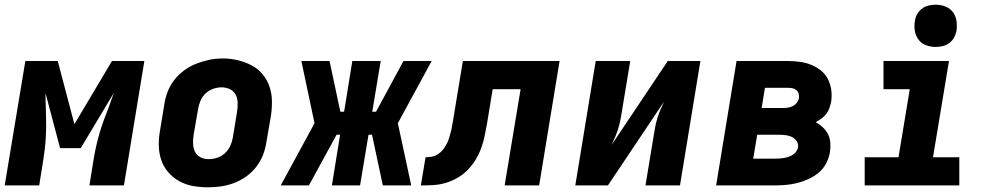

<svg xmlns="http://www.w3.org/2000/svg" viewBox="-30 -790 4250 818"><path d="M-10 0 78 -530H216L287 -261L447 -530H585L498 0H351L368 -106Q376 -156 389 -204.5Q402 -253 421 -301L434 -335Q439 -350 444.5 -365Q450 -380 455 -394L314 -159H226L164 -393Q164 -379 164 -364.5Q164 -350 165 -336L166 -300Q168 -252 165 -203Q162 -154 154 -106L137 0Z M856 8Q824 8 792.5 2.5Q761 -3 734 -18Q707 -33 687 -56Q667 -79 657 -108.5Q647 -138 646.5 -170.5Q646 -203 652 -235L670 -345Q674 -373 684.5 -400Q695 -427 713.5 -450.5Q732 -474 756.5 -491.5Q781 -509 808.5 -519.5Q836 -530 863.5 -535.5Q891 -541 920 -541Q952 -541 983 -533.5Q1014 -526 1041 -512Q1068 -498 1088 -474.5Q1108 -451 1118 -421.5Q1128 -392 1128.5 -359.5Q1129 -327 1124 -295L1105 -185Q1101 -157 1090.5 -130Q1080 -103 1062 -79.5Q1044 -56 1019.5 -38.5Q995 -21 967.5 -10.5Q940 0 912 4Q884 8 856 8ZM859 -112Q877 -112 895.5 -118Q914 -124 928.5 -137.5Q943 -151 951 -168.5Q959 -186 962 -204L980 -314Q983 -333 982.5 -352Q982 -371 974 -386.5Q966 -402 949.5 -410Q933 -418 914 -418Q896 -418 878 -411.5Q860 -405 846 -392Q832 -379 824.5 -361.5Q817 -344 814 -326L795 -216Q792 -197 792.5 -178.5Q793 -160 800.5 -144Q808 -128 824 -120Q840 -112 859 -112Z M1166 0 1310 -265 1254 -530H1374L1420 -314H1436L1471 -530H1592L1556 -314H1572L1689 -530H1809L1665 -265L1722 0H1601L1555 -216H1540L1504 0H1384L1419 -216H1404L1286 0Z M1763 0 1783 -120Q1796 -120 1809.5 -122.5Q1823 -125 1835 -132.5Q1847 -140 1856.5 -151.5Q1866 -163 1872.5 -175.5Q1879 -188 1883 -201Q1887 -214 1890.5 -227Q1894 -240 1896 -253.5Q1898 -267 1901 -280V-281Q1901 -281 1901 -281.5Q1901 -282 1901 -282L1942 -530H2354L2267 0H2120L2188 -410H2069L2045 -264Q2040 -238 2035 -212Q2030 -186 2020.5 -160Q2011 -134 1996.5 -110Q1982 -86 1962.5 -66Q1943 -46 1918.5 -32Q1894 -18 1868 -10.5Q1842 -3 1815.5 -1.5Q1789 0 1763 0Z M2421 0 2508 -530H2655L2620 -318Q2617 -299 2613.5 -280.5Q2610 -262 2604.5 -244Q2599 -226 2591.5 -208Q2584 -190 2576 -173L2815 -530H2954L2867 0H2720L2755 -212Q2758 -231 2761.5 -249.5Q2765 -268 2770.5 -286Q2776 -304 2783.5 -322Q2791 -340 2799 -357L2560 0Z M3021 0 3108 -530H3327Q3353 -530 3378 -526.5Q3403 -523 3425.5 -514Q3448 -505 3467 -490Q3486 -475 3497 -453.5Q3508 -432 3511.5 -407Q3515 -382 3511 -356Q3508 -343 3503.5 -329.5Q3499 -316 3490.5 -305Q3482 -294 3470 -285Q3458 -276 3445 -270Q3461 -261 3475 -248Q3489 -235 3497.5 -218.5Q3506 -202 3507.5 -182Q3509 -162 3506 -142Q3502 -118 3490 -94.5Q3478 -71 3458 -54.5Q3438 -38 3414 -27Q3390 -16 3365.5 -10Q3341 -4 3316.5 -2Q3292 0 3268 0ZM3215 -330H3309Q3319 -330 3329.5 -332Q3340 -334 3349.5 -339Q3359 -344 3365.5 -353Q3372 -362 3374 -372Q3375 -382 3372.5 -391Q3370 -400 3363 -406Q3356 -412 3346.5 -414Q3337 -416 3327 -416H3229ZM3179 -114H3268Q3278 -114 3288 -114.5Q3298 -115 3307.5 -116.5Q3317 -118 3327 -121Q3337 -124 3346 -129.5Q3355 -135 3361.5 -143.5Q3368 -152 3370 -162Q3372 -176 3364.5 -188Q3357 -200 3345 -206Q3333 -212 3318.5 -214Q3304 -216 3289 -216H3196Z M3654 0V-120H3798L3846 -410H3734V-530H4013L3945 -120H4057V0ZM3956 -590Q3935 -590 3915 -597.5Q3895 -605 3883 -621.5Q3871 -638 3867.5 -659Q3864 -680 3868 -702Q3870 -717 3878 -730.5Q3886 -744 3898.5 -753.5Q3911 -763 3926.5 -766.5Q3942 -770 3956 -770Q3978 -770 3997.5 -762.5Q4017 -755 4029.5 -738.5Q4042 -722 4045 -701Q4048 -680 4045 -658Q4042 -643 4034.5 -629.5Q4027 -616 4014 -606.5Q4001 -597 3986 -593.5Q3971 -590 3956 -590Z"/></svg>

Font: Iosevka Curly HvExObl
Style: Regular
Weight: 900
Width: 7
Italic angle: -9°
Monospace: yes
Designer: Belleve Invis
Foundry: Belleve Invis
Version: Version 11.1.0; ttfautohint (v1.8.3)